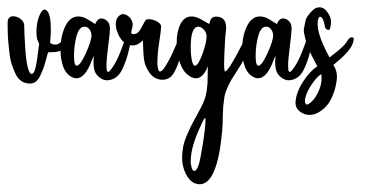

<svg xmlns="http://www.w3.org/2000/svg" viewBox="-56 -296 980 514"><path d="M109.9 -188Q113.3 -193.8 118.2 -193.8Q121.6 -193.8 124 -190.9Q126.5 -188 126.5 -184.1Q126.5 -178.2 122.1 -173.8Q114.7 -166 111.3 -163.3Q107.9 -160.6 100.6 -158.4Q93.3 -156.2 81.1 -156.2H78.1Q73.2 -156.2 73 -156Q72.8 -155.8 71.3 -151.4Q70.3 -148.9 66.7 -134.8Q63 -120.6 60.1 -112.8Q57.1 -105 52 -94Q46.9 -83 40 -77.6Q33.2 -72.3 24.4 -72.3Q11.2 -72.3 1.2 -79.1Q-8.8 -85.9 -14.9 -99.4Q-21 -112.8 -25.1 -125.7Q-29.3 -138.7 -31.2 -158Q-33.2 -177.2 -34.2 -188.5Q-35.2 -199.7 -35.4 -216.8Q-35.6 -233.9 -35.6 -235.8Q-35.6 -245.1 -30.3 -249.5Q-24.9 -253.9 -15.6 -252Q-5.9 -250 1.5 -243.2Q8.8 -236.3 8.8 -227.1Q8.8 -219.2 9.5 -202.9Q10.3 -186.5 12 -160.6Q13.7 -134.8 18.1 -116.5Q22.5 -98.1 28.8 -98.1Q30.3 -98.1 31.7 -99.6L32.7 -100.1Q37.1 -104 40.3 -119.9Q43.5 -135.7 45.7 -155Q47.9 -174.3 48.8 -177.7L47.9 -180.7Q46.4 -184.1 44.9 -187.5Q43.5 -190.9 43.5 -191.4Q41.5 -198.7 41.5 -210.9Q41.5 -228.5 46.4 -245.4Q51.3 -262.2 59.1 -269Q64.5 -272.9 70.3 -266.6Q80.1 -255.9 80.1 -216.8Q80.1 -205.6 78.6 -188Q77.6 -182.6 79.1 -180.7Q80.6 -178.7 86.4 -177.2Q102.5 -174.3 109.9 -188Z M169.9 -224.6Q155.8 -224.6 148.9 -199.5Q142.1 -174.3 142.1 -146.5Q142.1 -137.7 143.1 -130.9Q144.5 -120.1 149.4 -120.1Q158.7 -120.1 173.8 -153.6Q189 -187 189 -201.7Q189 -202.6 188.7 -203.9Q188.5 -205.1 188.5 -205.6Q187.5 -212.4 182.6 -218.5Q177.7 -224.6 169.9 -224.6ZM279.8 -192.9Q279.8 -193.4 281.2 -193.4Q284.7 -193.4 289.1 -190.9Q293.5 -188.5 293.9 -185.1V-182.1Q293 -178.7 289.1 -162.4Q285.2 -146 281.5 -135.3Q277.8 -124.5 271.5 -110.8Q265.1 -97.2 255.1 -89.6Q245.1 -82 232.4 -81.1Q221.2 -80.6 211.4 -87.9Q201.7 -95.2 197.8 -105Q195.3 -111.8 194.6 -122.1Q193.8 -132.3 194.8 -139.6L195.3 -146.5Q192.4 -141.1 189.5 -133.3Q171.9 -86.4 148.4 -86.4Q140.1 -86.4 130.4 -93.3Q119.1 -101.6 113.3 -117.2Q109.9 -127 107.4 -140.6Q106 -151.4 106 -164.1Q106 -199.2 118.7 -225.6Q131.3 -252 153.8 -252Q166 -252 178.7 -244.1Q182.6 -241.7 186.3 -239.5Q189.9 -237.3 191.9 -236.1Q193.8 -234.9 195.3 -233.9Q196.8 -232.9 197.5 -232.4Q198.2 -231.9 198.7 -231.9Q199.2 -231.9 199.7 -233.4Q200.2 -234.9 202.1 -238Q204.1 -241.2 207.5 -244.1Q210.4 -246.6 215.3 -246.6Q222.7 -246.6 229.5 -241Q236.3 -235.4 237.8 -226.1Q238.3 -224.1 238.3 -219.2Q238.3 -208.5 233.6 -172.4Q229 -136.2 229 -121.6Q229 -113.8 229.5 -110.8Q230 -103.5 233.4 -103.5Q235.4 -103.5 237.8 -106Q250 -119.6 261.7 -146Q267.1 -158.2 279.8 -192.9Z M326.7 -188Q313 -174.3 298.3 -174.3Q274.9 -174.3 260.7 -203.6Q256.8 -212.9 255.9 -216.3Q253.9 -226.1 253.9 -230.5Q253.9 -250.5 268.6 -257.3Q271.5 -258.3 273.4 -258.3Q280.8 -258.3 288.6 -251.7Q296.4 -245.1 298.3 -236.3Q300.3 -229 298.3 -223.6Q294.9 -210 295.4 -208Q295.9 -204.6 300.8 -204.6Q304.2 -204.6 309.6 -206.5Q315.9 -209 324.2 -224.9Q332.5 -240.7 334 -242.2Q335.9 -244.6 342.3 -244.6Q352.1 -244.6 362.8 -239.3Q373.5 -233.9 375.5 -226.1V-225.6Q375 -213.9 370.8 -187Q366.7 -160.2 366.2 -149.9Q365.2 -134.3 365.2 -129.9Q365.2 -119.1 367.2 -111.3Q369.1 -104.5 372.6 -104.5Q375 -104.5 378.7 -107.9Q382.3 -111.3 386.2 -117.7Q390.1 -124 393.8 -130.4Q397.5 -136.7 401.9 -145.8Q406.2 -154.8 408.7 -160.6Q411.1 -166.5 414.8 -174.3Q418.5 -182.1 418.9 -183.6Q423.8 -192.9 428.7 -192.9Q433.6 -192.9 435.1 -186Q437 -176.8 433.1 -166.5Q431.6 -162.1 427.7 -147.9Q423.8 -133.8 420.7 -125Q417.5 -116.2 411.9 -105Q406.2 -93.8 397.9 -88.1Q389.6 -82.5 379.4 -82.5Q372.1 -82.5 367.7 -84Q348.1 -89.4 336.4 -114.7Q332.5 -122.6 331.1 -128.9Q327.6 -141.6 326.7 -188Z M454.6 141.6Q455.1 143.6 455.8 147Q456.5 150.4 456.5 150.9Q459.5 161.6 463.9 161.6Q470.7 161.6 476.1 144.5Q480.5 130.9 487.3 87.4Q494.1 43.9 494.1 25.9V21.5V21Q494.1 20 493.2 20Q491.7 20 489 24.9Q486.3 29.8 483.9 34.7L481.9 39.6Q454.6 96.7 454.6 135.3ZM480.5 -223.6Q476.6 -224.6 475.6 -224.6Q454.6 -224.6 454.6 -170.4Q454.6 -145.5 458.5 -130.9Q461.4 -120.1 465.8 -120.1Q474.6 -120.1 485.8 -151.1Q497.1 -182.1 497.1 -199.2Q497.1 -201.7 496.1 -205.6Q493.7 -216.3 480.5 -223.6ZM500.5 -118.7Q487.8 -86.4 468.8 -86.4Q460 -86.4 449.7 -93.3Q437.5 -101.6 430.2 -117.2Q424.8 -127.9 421.9 -140.6Q417 -159.7 417 -181.6Q417 -211.4 427.2 -231.7Q437.5 -252 457 -252Q468.3 -252 482.4 -244.1Q486.8 -241.7 490.5 -239.5Q494.1 -237.3 496.3 -236.1Q498.5 -234.9 500.2 -233.9Q502 -232.9 502.7 -232.4Q503.4 -231.9 503.9 -231.9Q504.4 -231.9 504.6 -232.7Q504.9 -233.4 505.1 -235.1Q505.4 -236.8 506.3 -238.3Q509.3 -251.5 522.5 -251.5Q526.4 -251.5 528.8 -251Q544.4 -248 547.9 -233.4Q549.3 -227.5 549.3 -221.2Q549.3 -215.8 548.1 -206.5Q546.9 -197.3 546.9 -196.3Q543.9 -140.6 543.9 -126.5Q543.9 -111.3 545.4 -106Q545.4 -105.5 545.4 -105.5L545.9 -104.5Q551.8 -104.5 566.9 -130.4Q582 -156.2 588.9 -170.9Q599.6 -192.4 606.9 -192.4Q607.9 -192.4 610.8 -190.4Q613.8 -187.5 613.8 -182.1Q613.8 -176.3 610.4 -166.7Q606.9 -157.2 602.5 -147.9Q598.1 -138.7 591.6 -127.4Q585 -116.2 580.3 -108.9Q575.7 -101.6 570.1 -93Q564.5 -84.5 564 -83.5Q558.1 -73.2 553.7 -63.2Q549.3 -53.2 547.1 -46.4Q544.9 -39.6 543.5 -26.9Q542 -14.2 541.5 -9.3Q541 -4.4 540.5 12.5Q540 29.3 540 35.2L538.6 57.1Q525.4 197.3 478.5 197.3Q471.7 197.3 464.4 194.3Q451.2 188.5 441.4 169.4Q437 160.6 434.6 150.9Q432.6 142.1 432.1 138.2Q431.6 133.8 431.6 125.5Q431.6 111.3 434.3 97.2Q437 83 443.8 66.9Q450.7 50.8 455.1 42Q459.5 33.2 469.7 14.6Q480 -3.9 482.4 -8.8Q488.3 -20 491.9 -30.5Q495.6 -41 497.3 -53Q499 -64.9 499.5 -72Q500 -79.1 500 -95.2Q500 -111.3 500.5 -118.7Z M656.2 -224.6Q642.1 -224.6 635.3 -199.5Q628.4 -174.3 628.4 -146.5Q628.4 -137.7 629.4 -130.9Q630.9 -120.1 635.7 -120.1Q645 -120.1 660.2 -153.6Q675.3 -187 675.3 -201.7Q675.3 -202.6 675 -203.9Q674.8 -205.1 674.8 -205.6Q673.8 -212.4 668.9 -218.5Q664.1 -224.6 656.2 -224.6ZM766.1 -192.9Q766.1 -193.4 767.6 -193.4Q771 -193.4 775.4 -190.9Q779.8 -188.5 780.3 -185.1V-182.1Q779.3 -178.7 775.4 -162.4Q771.5 -146 767.8 -135.3Q764.2 -124.5 757.8 -110.8Q751.5 -97.2 741.5 -89.6Q731.4 -82 718.8 -81.1Q707.5 -80.6 697.8 -87.9Q688 -95.2 684.1 -105Q681.6 -111.8 680.9 -122.1Q680.2 -132.3 681.2 -139.6L681.6 -146.5Q678.7 -141.1 675.8 -133.3Q658.2 -86.4 634.8 -86.4Q626.5 -86.4 616.7 -93.3Q605.5 -101.6 599.6 -117.2Q596.2 -127 593.8 -140.6Q592.3 -151.4 592.3 -164.1Q592.3 -199.2 605 -225.6Q617.7 -252 640.1 -252Q652.3 -252 665 -244.1Q668.9 -241.7 672.6 -239.5Q676.3 -237.3 678.2 -236.1Q680.2 -234.9 681.6 -233.9Q683.1 -232.9 683.8 -232.4Q684.6 -231.9 685.1 -231.9Q685.5 -231.9 686 -233.4Q686.5 -234.9 688.5 -238Q690.4 -241.2 693.8 -244.1Q696.8 -246.6 701.7 -246.6Q709 -246.6 715.8 -241Q722.7 -235.4 724.1 -226.1Q724.6 -224.1 724.6 -219.2Q724.6 -208.5 720 -172.4Q715.3 -136.2 715.3 -121.6Q715.3 -113.8 715.8 -110.8Q716.3 -103.5 719.7 -103.5Q721.7 -103.5 724.1 -106Q736.3 -119.6 748 -146Q753.4 -158.2 766.1 -192.9Z M826.2 -216.3Q821.8 -215.3 818.1 -217.8Q814.5 -220.2 814 -224.6Q809.6 -249 801.8 -251Q798.3 -251.5 796.4 -246.1Q786.1 -215.3 826.2 -142.1Q831.1 -146 839.8 -152.8Q848.6 -159.7 851.6 -162.4Q854.5 -165 859.9 -169.9Q865.2 -174.8 868.7 -179.4Q872.1 -184.1 876.5 -190.4Q882.8 -199.2 891.1 -194.3Q891.1 -179.7 880.6 -165.3Q870.1 -150.9 853.5 -136.7Q836.9 -122.6 836.4 -122.1Q848.6 -104.5 845.2 -79.6Q841.8 -54.7 831.3 -32.7Q820.8 -10.7 800.8 2.4Q780.8 15.6 760.3 9.8Q732.4 -0.5 735.4 -26.1Q738.3 -51.8 756.3 -78.9Q774.4 -106 793.5 -118.7Q792.5 -120.6 785.6 -133.3Q778.8 -146 777.1 -150.1Q775.4 -154.3 769.8 -166.5Q764.2 -178.7 763.2 -184.6Q762.2 -190.4 759.3 -201.7Q756.3 -212.9 757.8 -220Q759.3 -227.1 761 -236.6Q762.7 -246.1 768.3 -253.9Q773.9 -261.7 781.7 -269Q789.6 -276.4 798.6 -276.4Q807.6 -276.4 814 -270.8Q820.3 -265.1 825.2 -256.1Q830.1 -247.1 830.1 -236.6Q830.1 -226.1 826.2 -216.3ZM804.2 -97.7Q791.5 -89.8 778.6 -70.3Q765.6 -50.8 761.7 -35.6Q757.8 -20.5 764.6 -16.1Q769 -15.1 779.5 -25.1Q790 -35.2 798.6 -55.7Q807.1 -76.2 804.2 -97.7Z"/></svg>

Font: Sintesa 3
Style: 3
Weight: 400
Version: Version 001.000